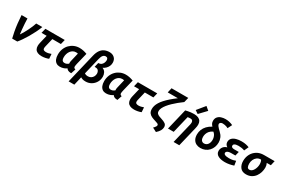

<svg xmlns="http://www.w3.org/2000/svg" viewBox="137 -2326 5931 4027"><g transform="rotate(30 3103.0 -312.0)"><path d="M153 0Q136 -68 120.5 -150Q105 -232 94 -326.5Q83 -421 77 -526H220Q221 -472 225 -406.5Q229 -341 235.5 -275.5Q242 -210 249 -156Q273 -189 299.5 -235.5Q326 -282 351.5 -333.5Q377 -385 398 -435Q419 -485 432 -526H580Q553 -454 516 -379.5Q479 -305 437.5 -234Q396 -163 354.5 -102.5Q313 -42 277 0Z M869 12Q810 12 771 -5.5Q732 -23 712.5 -56.5Q693 -90 693 -139Q693 -156 695.5 -175Q698 -194 703 -215L750 -412H626L654 -526H1123L1095 -412H888L839 -207Q836 -194 834.5 -183.5Q833 -173 833 -164Q833 -130 855 -119Q877 -108 906 -108Q937 -108 967.5 -115Q998 -122 1029 -134L1037 -21Q1003 -6 957 3Q911 12 869 12Z M1309 12Q1260 12 1224.5 -11.5Q1189 -35 1169.5 -80.5Q1150 -126 1150 -193Q1150 -269 1175.5 -332.5Q1201 -396 1246.5 -442Q1292 -488 1351.5 -513Q1411 -538 1478 -538Q1523 -538 1568 -529Q1613 -520 1662 -501L1594 -223Q1590 -202 1586 -183Q1582 -164 1582 -150Q1582 -129 1592.5 -118Q1603 -107 1626 -102L1588 11Q1536 10 1510.5 -3.5Q1485 -17 1470 -40Q1448 -21 1405 -4.5Q1362 12 1309 12ZM1359 -105Q1391 -105 1413 -117Q1435 -129 1451 -141Q1450 -153 1450 -166Q1450 -179 1452 -191.5Q1454 -204 1457 -216L1504 -416Q1491 -419 1480 -420Q1469 -421 1457 -421Q1418 -421 1386 -403Q1354 -385 1331.5 -354.5Q1309 -324 1297 -285Q1285 -246 1285 -204Q1285 -165 1294.5 -143.5Q1304 -122 1320.5 -113.5Q1337 -105 1359 -105Z M1627 185 1800 -538Q1820 -622 1857 -674.5Q1894 -727 1947.5 -751.5Q2001 -776 2068 -776Q2139 -776 2186.5 -733Q2234 -690 2234 -613Q2234 -571 2217.5 -533.5Q2201 -496 2171 -466Q2141 -436 2101 -417Q2154 -396 2177 -351.5Q2200 -307 2200 -258Q2200 -181 2163.5 -120Q2127 -59 2067 -24Q2007 11 1934 11Q1890 11 1863 2.5Q1836 -6 1813 -20L1765 185ZM1924 -108Q1963 -108 1994.5 -127.5Q2026 -147 2044 -180.5Q2062 -214 2062 -255Q2062 -292 2040 -321.5Q2018 -351 1972 -351H1947L1973 -460H1984Q2020 -460 2045.5 -480.5Q2071 -501 2084.5 -533Q2098 -565 2098 -598Q2098 -620 2086 -639.5Q2074 -659 2041 -659Q2005 -659 1979 -630.5Q1953 -602 1937 -536L1840 -132Q1871 -108 1924 -108Z M2429 12Q2380 12 2344.5 -11.5Q2309 -35 2289.5 -80.5Q2270 -126 2270 -193Q2270 -269 2295.5 -332.5Q2321 -396 2366.5 -442Q2412 -488 2471.5 -513Q2531 -538 2598 -538Q2643 -538 2688 -529Q2733 -520 2782 -501L2714 -223Q2710 -202 2706 -183Q2702 -164 2702 -150Q2702 -129 2712.5 -118Q2723 -107 2746 -102L2708 11Q2656 10 2630.5 -3.5Q2605 -17 2590 -40Q2568 -21 2525 -4.5Q2482 12 2429 12ZM2479 -105Q2511 -105 2533 -117Q2555 -129 2571 -141Q2570 -153 2570 -166Q2570 -179 2572 -191.5Q2574 -204 2577 -216L2624 -416Q2611 -419 2600 -420Q2589 -421 2577 -421Q2538 -421 2506 -403Q2474 -385 2451.5 -354.5Q2429 -324 2417 -285Q2405 -246 2405 -204Q2405 -165 2414.5 -143.5Q2424 -122 2440.5 -113.5Q2457 -105 2479 -105Z M3109 12Q3050 12 3011 -5.5Q2972 -23 2952.5 -56.5Q2933 -90 2933 -139Q2933 -156 2935.5 -175Q2938 -194 2943 -215L2990 -412H2866L2894 -526H3363L3335 -412H3128L3079 -207Q3076 -194 3074.5 -183.5Q3073 -173 3073 -164Q3073 -130 3095 -119Q3117 -108 3146 -108Q3177 -108 3207.5 -115Q3238 -122 3269 -134L3277 -21Q3243 -6 3197 3Q3151 12 3109 12Z M3744 190 3646 139Q3661 123 3673.5 108.5Q3686 94 3694 80Q3702 66 3702 52Q3702 29 3677.5 17.5Q3653 6 3616 -4Q3567 -18 3524 -37Q3481 -56 3454 -91.5Q3427 -127 3427 -189Q3427 -228 3439.5 -268.5Q3452 -309 3479 -353Q3506 -397 3548.5 -444Q3591 -491 3650.5 -543.5Q3710 -596 3788 -654H3543L3569 -769H3974L3945 -652Q3888 -611 3833.5 -566Q3779 -521 3731.5 -475.5Q3684 -430 3648.5 -385.5Q3613 -341 3592.5 -299Q3572 -257 3572 -220Q3572 -184 3592 -163Q3612 -142 3643 -130Q3674 -118 3706 -108Q3769 -89 3806 -62.5Q3843 -36 3843 18Q3843 58 3820 100.5Q3797 143 3744 190Z M4169 185 4281 -279Q4285 -296 4289.5 -315.5Q4294 -335 4294 -354Q4294 -380 4280 -399.5Q4266 -419 4229 -419Q4213 -419 4197 -417.5Q4181 -416 4164 -413L4065 0H3927L4049 -510Q4076 -517 4106 -523Q4136 -529 4171 -533.5Q4206 -538 4248 -538Q4311 -538 4352.5 -520Q4394 -502 4414.5 -468Q4435 -434 4435 -385Q4435 -366 4432 -343.5Q4429 -321 4423 -297L4307 185ZM4313 -575 4236 -627 4389 -814 4473 -743Z M4714 15Q4659 15 4613.5 -8Q4568 -31 4541 -79Q4514 -127 4514 -200Q4514 -260 4535.5 -315Q4557 -370 4601.5 -417.5Q4646 -465 4714 -500Q4688 -527 4675.5 -553Q4663 -579 4663 -613Q4663 -672 4693.5 -708Q4724 -744 4773 -760Q4822 -776 4876 -776Q4926 -776 4973 -764.5Q5020 -753 5056 -735L5004 -631Q4990 -640 4968.5 -648Q4947 -656 4921.5 -661Q4896 -666 4870 -666Q4849 -666 4833.5 -659Q4818 -652 4809.5 -641Q4801 -630 4801 -616Q4801 -597 4817 -573.5Q4833 -550 4855.5 -528Q4878 -506 4896 -489Q4922 -465 4941 -439.5Q4960 -414 4971.5 -387Q4983 -360 4988.5 -332.5Q4994 -305 4994 -276Q4994 -216 4974.5 -163.5Q4955 -111 4918 -70.5Q4881 -30 4829.5 -7.5Q4778 15 4714 15ZM4734 -106Q4764 -106 4787 -118.5Q4810 -131 4825.5 -153Q4841 -175 4848.5 -202.5Q4856 -230 4856 -260Q4856 -290 4848 -320Q4840 -350 4824 -376Q4808 -402 4783 -420Q4731 -396 4702 -362Q4673 -328 4661.5 -291Q4650 -254 4650 -220Q4650 -180 4661 -155Q4672 -130 4691 -118Q4710 -106 4734 -106Z M5309 15Q5264 15 5223 7.5Q5182 0 5149.5 -16.5Q5117 -33 5098 -60.5Q5079 -88 5079 -127Q5079 -177 5109 -219.5Q5139 -262 5202 -281Q5174 -298 5159 -323.5Q5144 -349 5144 -379Q5144 -437 5180 -472.5Q5216 -508 5274.5 -524Q5333 -540 5399 -540Q5462 -540 5508 -530Q5554 -520 5587 -506L5539 -401Q5502 -415 5464.5 -420.5Q5427 -426 5392 -426Q5364 -426 5336.5 -421Q5309 -416 5291.5 -403Q5274 -390 5274 -367Q5274 -350 5282.5 -339Q5291 -328 5308 -322.5Q5325 -317 5352 -317H5458L5434 -217H5335Q5296 -217 5269.5 -209Q5243 -201 5229.5 -187.5Q5216 -174 5216 -155Q5216 -134 5234 -122Q5252 -110 5280.5 -105Q5309 -100 5342 -100Q5404 -100 5442.5 -110.5Q5481 -121 5503 -129L5520 -22Q5473 -6 5418.5 4.5Q5364 15 5309 15Z M5820 15Q5726 15 5678.5 -46Q5631 -107 5631 -202Q5631 -292 5670 -365.5Q5709 -439 5780.5 -482.5Q5852 -526 5949 -526H6206L6180 -412H6081Q6093 -388 6099 -362.5Q6105 -337 6105 -309Q6105 -255 6088.5 -198Q6072 -141 6037.5 -93Q6003 -45 5949 -15Q5895 15 5820 15ZM5837 -105Q5867 -105 5891.5 -124.5Q5916 -144 5933 -175Q5950 -206 5959 -241.5Q5968 -277 5968 -308Q5968 -343 5961.5 -369.5Q5955 -396 5943 -412H5937Q5885 -412 5847 -383.5Q5809 -355 5789 -310.5Q5769 -266 5769 -218Q5769 -166 5783.5 -135.5Q5798 -105 5837 -105Z"/></g></svg>

Font: Ubuntu Sans Mono
Style: Bold Italic
Weight: 700
Italic angle: -13.5°
Monospace: yes
Designer: Dalton Maag Ltd
Foundry: Dalton Maag Ltd
Version: Version 1.006